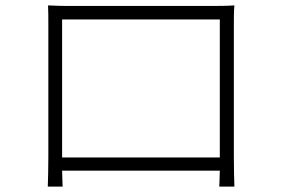

<svg xmlns="http://www.w3.org/2000/svg" viewBox="-20 -691 1040 711"><path d="M794 -619V-108H210V-619ZM846 -605C846 -626 846 -649 848 -671C821 -669 786 -669 766 -669H238C216 -669 196 -669 158 -671C159 -649 159 -624 159 -605V-109C159 -82 158 -17 157 0H212C211 -11 211 -36 210 -59H794C793 -34 793 -10 792 0H848C847 -15 846 -82 846 -110Z"/></svg>

Font: Source Han Sans SC Light
Style: Regular
Weight: 300
Designer: Ryoko NISHIZUKA (kana & ideographs); Paul D. Hunt (Latin, Greek & Cyrillic); Wenlong ZHANG (bopomofo); Sandoll Communica
Foundry: Adobe Systems Incorporated
Version: Version 1.004;PS 1.004;hotconv 1.0.82;makeotf.lib2.5.63406